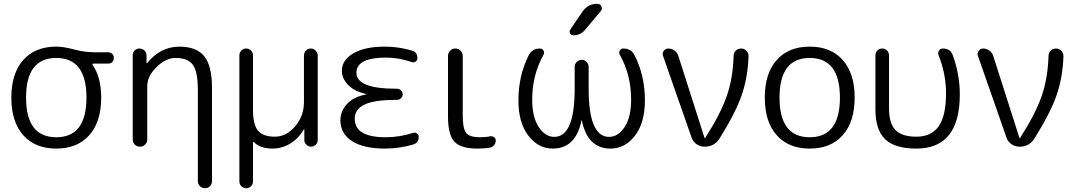

<svg xmlns="http://www.w3.org/2000/svg" viewBox="-20 -777 5699 1017"><path d="M438 -260Q438 -470 278 -470Q118 -470 118 -260Q118 -50 278 -50Q438 -50 438 -260ZM278 -530Q318 -530 372.5 -515Q427 -500 486 -500H553Q566 -500 574.5 -491.5Q583 -483 583 -470Q583 -457 574.5 -448.5Q566 -440 553 -440H474Q472 -440 470.5 -438Q469 -436 470 -434Q516 -368 516 -260Q516 -132 453 -61Q390 10 278 10Q166 10 103 -61Q40 -132 40 -260Q40 -388 103 -459Q166 -530 278 -530Z M683 -38V-484Q683 -499 693.5 -509.5Q704 -520 719 -520Q734 -520 745 -509.5Q756 -499 756 -484V-443Q756 -442 757 -442Q758 -442 759 -443Q831 -530 930 -530Q1021 -530 1062 -479Q1103 -428 1103 -310V182Q1103 198 1092.5 209Q1082 220 1066 220Q1050 220 1039 209Q1028 198 1028 182V-300Q1028 -399 1001 -434.5Q974 -470 910 -470Q858 -470 809 -421.5Q760 -373 760 -322V-38Q760 -22 748.5 -11Q737 0 721 0Q705 0 694 -11Q683 -22 683 -38Z M1248 184V-484Q1248 -499 1258.5 -509.5Q1269 -520 1284 -520Q1299 -520 1309.5 -509.5Q1320 -499 1320 -484V-197Q1320 -117 1346.5 -85Q1373 -53 1436 -53Q1496 -53 1543 -107.5Q1590 -162 1590 -237V-483Q1590 -498 1600.5 -509Q1611 -520 1626 -520Q1641 -520 1652 -509Q1663 -498 1663 -483V-35Q1663 -21 1652.5 -10.5Q1642 0 1628 0Q1614 0 1603 -10.5Q1592 -21 1592 -35V-92Q1592 -93 1591 -93Q1589 -93 1589 -91Q1562 -44 1518 -17Q1474 10 1424 10Q1358 10 1325 -24Q1323 -26 1321.5 -25Q1320 -24 1320 -22V184Q1320 199 1309.5 209.5Q1299 220 1284 220Q1269 220 1258.5 209.5Q1248 199 1248 184Z M2019 10Q1905 10 1844 -30Q1783 -70 1783 -140Q1783 -187 1817.5 -225.5Q1852 -264 1920 -277Q1921 -277 1921 -278Q1921 -279 1920 -279Q1857 -293 1824 -327Q1791 -361 1791 -402Q1791 -459 1851.5 -494.5Q1912 -530 2019 -530Q2092 -530 2162 -509Q2191 -501 2191 -469Q2191 -458 2181.5 -451Q2172 -444 2162 -448Q2092 -472 2026 -472Q1868 -472 1868 -392Q1868 -307 2079 -307H2083Q2095 -307 2104 -298Q2113 -289 2113 -277Q2113 -265 2104 -256.5Q2095 -248 2083 -248H2079Q1962 -248 1910.5 -223Q1859 -198 1859 -148Q1859 -50 2023 -50Q2096 -50 2168 -73Q2179 -77 2188.5 -70Q2198 -63 2198 -52Q2198 -20 2167 -11Q2094 10 2019 10Z M2509 10Q2421 10 2387 -26.5Q2353 -63 2353 -160V-481Q2353 -497 2364.5 -508.5Q2376 -520 2392 -520Q2408 -520 2419.5 -508.5Q2431 -497 2431 -481V-167Q2431 -95 2449.5 -72.5Q2468 -50 2522 -50Q2554 -50 2575 -55Q2587 -57 2596.5 -50.5Q2606 -44 2606 -33Q2606 -19 2597 -8Q2588 3 2575 5Q2549 10 2509 10Z M3065 -715Q3094 -757 3144 -757Q3159 -757 3165.5 -743Q3172 -729 3162 -718L3079 -619Q3055 -590 3017 -590Q3005 -590 2999.5 -600.5Q2994 -611 3001 -621ZM2908 10Q2831 10 2778.5 -58.5Q2726 -127 2726 -245Q2726 -377 2781 -485Q2799 -520 2840 -520Q2853 -520 2859 -509Q2865 -498 2859 -487Q2799 -380 2799 -250Q2799 -156 2833.5 -104Q2868 -52 2916 -52Q3024 -52 3024 -307V-423Q3024 -438 3035 -449Q3046 -460 3061 -460Q3076 -460 3087 -449Q3098 -438 3098 -423V-307Q3098 -52 3206 -52Q3254 -52 3288.5 -104Q3323 -156 3323 -250Q3323 -380 3263 -487Q3257 -498 3263 -509Q3269 -520 3282 -520Q3323 -520 3341 -485Q3396 -377 3396 -245Q3396 -127 3343.5 -58.5Q3291 10 3214 10Q3092 10 3062 -139Q3062 -140 3061 -140Q3060 -140 3060 -139Q3030 10 2908 10Z M3643 -49 3492 -481Q3487 -495 3496 -507.5Q3505 -520 3520 -520Q3538 -520 3553 -509Q3568 -498 3573 -481L3712 -46Q3712 -45 3714 -45Q3715 -45 3715 -46Q3796 -172 3829 -266.5Q3862 -361 3866 -481Q3866 -498 3877.5 -509Q3889 -520 3905.5 -520Q3922 -520 3933.5 -508Q3945 -496 3945 -480Q3941 -365 3908 -271Q3875 -177 3791 -43Q3764 0 3712 0Q3689 0 3669.5 -13.5Q3650 -27 3643 -49Z M4429 -260Q4429 -470 4269 -470Q4109 -470 4109 -260Q4109 -50 4269 -50Q4429 -50 4429 -260ZM4444 -61Q4381 10 4269 10Q4157 10 4094 -61Q4031 -132 4031 -260Q4031 -388 4094 -459Q4157 -530 4269 -530Q4381 -530 4444 -459Q4507 -388 4507 -260Q4507 -132 4444 -61Z M4834 10Q4720 10 4668.5 -39.5Q4617 -89 4617 -197V-484Q4617 -499 4627.5 -509.5Q4638 -520 4653 -520Q4668 -520 4678.5 -509.5Q4689 -499 4689 -484V-203Q4689 -123 4723.5 -88Q4758 -53 4834 -53Q4913 -53 4952 -108Q4991 -163 4991 -284Q4991 -385 4951 -486Q4947 -499 4954 -509.5Q4961 -520 4975 -520Q5014 -520 5027 -484Q5064 -382 5064 -277Q5064 10 4834 10Z M5311 -49 5160 -481Q5155 -495 5164 -507.5Q5173 -520 5188 -520Q5206 -520 5221 -509Q5236 -498 5241 -481L5380 -46Q5380 -45 5382 -45Q5383 -45 5383 -46Q5464 -172 5497 -266.5Q5530 -361 5534 -481Q5534 -498 5545.5 -509Q5557 -520 5573.5 -520Q5590 -520 5601.5 -508Q5613 -496 5613 -480Q5609 -365 5576 -271Q5543 -177 5459 -43Q5432 0 5380 0Q5357 0 5337.5 -13.5Q5318 -27 5311 -49Z"/></svg>

Font: Rounded Mplus 1c
Style: Regular
Weight: 400
Version: Version 1.059.20150529